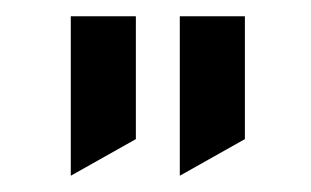

<svg xmlns="http://www.w3.org/2000/svg" viewBox="-20 -740 382 236"><path d="M281 -720V-569L201 -524V-720ZM67 -720H147V-569L67 -524Z"/></svg>

Font: Berliner Wand
Style: Regular
Weight: 400
Designer: Peter Wiegel
Foundry: Peter Wiegel
Version: Version 1.000